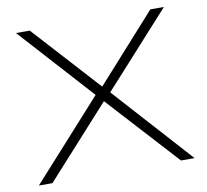

<svg xmlns="http://www.w3.org/2000/svg" viewBox="-78 -791 947 878"><g transform="rotate(-10 395.0 -352.5)"><path d="M33 0 366 -369 367 -356 51 -705H115L400 -392H394L675 -705H738L422 -356V-370L756 0H693L386 -336H400L96 0Z"/></g></svg>

Font: Nunito Sans 10pt Expanded ExtraLight
Style: Regular
Weight: 250
Width: 7
Designer: Vernon Adams
Foundry: Vernon Adams
Version: Version 3.101;gftools[0.9.27]